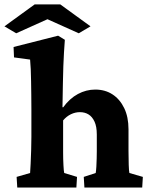

<svg xmlns="http://www.w3.org/2000/svg" viewBox="-63 -843 671 863"><path d="M14.6 0 11.7 -47.9 72.3 -65.4Q73.2 -78.1 74.7 -106.9Q76.2 -135.7 77.1 -168.9Q78.1 -202.1 78.1 -227.5V-351.6Q78.1 -385.7 77.6 -417.5Q77.1 -449.2 76.7 -478.5Q76.2 -507.8 75.2 -532.2Q74.2 -556.6 72.3 -575.2L0 -585L-2 -631.8L198.2 -682.6L228.5 -664.1Q226.6 -634.8 224.6 -606.9Q222.7 -579.1 221.7 -545.9Q220.7 -512.7 219.7 -468.3Q218.8 -423.8 217.8 -361.3L220.7 -360.4Q250 -400.4 287.1 -420.4Q324.2 -440.4 365.2 -440.4Q409.2 -440.4 442.4 -418.9Q475.6 -397.5 495.1 -357.4Q514.6 -317.4 514.6 -261.7V-163.1Q514.6 -130.9 515.6 -101.6Q516.6 -72.3 518.6 -65.4L579.1 -47.9L576.2 0H316.4L313.5 -47.9L367.2 -65.4Q369.1 -76.2 370.1 -93.8Q371.1 -111.3 371.6 -130.9Q372.1 -150.4 372.1 -164.1V-238.3Q372.1 -274.4 361.8 -296.4Q351.6 -318.4 335 -328.6Q318.4 -338.9 295.9 -338.9Q275.4 -338.9 255.9 -329.6Q236.3 -320.3 220.7 -301.8V-159.2Q220.7 -127 222.2 -100.1Q223.6 -73.2 225.6 -65.4L283.2 -47.9L280.3 0ZM343.8 -724.6 291 -693.4 117.2 -771.5H183.6L9.8 -693.4L-43 -724.6L92.8 -823.2H208Z"/></svg>

Font: Crimson Pro ExtraBold
Style: Regular
Weight: 800
Designer: Jacques Le Bailly
Foundry: Baron von Fonthausen
Version: Version 1.003